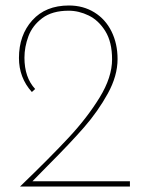

<svg xmlns="http://www.w3.org/2000/svg" viewBox="-20 -679 536 699"><path d="M453 -19V0H53Q163 -106 230.5 -178.5Q298 -251 343 -324.5Q388 -398 388 -463Q388 -526 363.5 -565.5Q339 -605 303 -622.5Q267 -640 230 -640Q170 -640 134 -613Q98 -586 83.5 -547Q69 -508 69 -469Q69 -397 108 -355L96 -344Q49 -396 49 -468Q49 -551 97.5 -605Q146 -659 231 -659Q283 -659 323.5 -634Q364 -609 386 -564.5Q408 -520 408 -464Q408 -403 372.5 -338.5Q337 -274 286.5 -216Q236 -158 153 -75L98 -19Z"/></svg>

Font: Josefin Sans Thin
Style: Regular
Weight: 250
Designer: Santiago Orozco
Foundry: Typemade
Version: Version 2.000